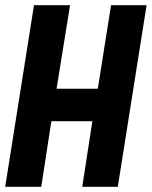

<svg xmlns="http://www.w3.org/2000/svg" viewBox="-23 -720 585 740"><path d="M-3 0 108 -700H247L195 -378H354L405 -700H542L431 0H294L333 -253H175L136 0Z"/></svg>

Font: Georama SemiCondensed
Style: Bold Italic
Weight: 700
Width: 4
Italic angle: -9°
Designer: Jean-Baptiste Levee
Foundry: Production Type
Version: Version 1.000